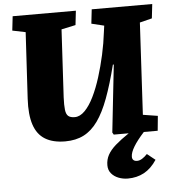

<svg xmlns="http://www.w3.org/2000/svg" viewBox="-61 -757 954 1062"><g transform="rotate(-5 415.5 -226.0)"><path d="M606 249Q579 249 554.5 239.5Q530 230 514.5 211.5Q499 193 499 166Q499 135 513 109Q527 83 556.5 57Q586 31 632 0H549L542 -12L583 -386H578Q551 -279 522.5 -202.5Q494 -126 460 -78.5Q426 -31 382 -8.5Q338 14 279 14Q211 14 167.5 -12.5Q124 -39 105.5 -95Q87 -151 92 -239L113 -607L40 -622L49 -701H400L391 -622L312 -605L291 -229Q289 -186 292 -160.5Q295 -135 307 -125Q319 -115 343 -115Q372 -115 399 -142.5Q426 -170 449 -217Q472 -264 490.5 -323Q509 -382 523 -445.5Q537 -509 544 -569L549 -605L479 -622L488 -701H824L815 -622L747 -605L719 -95L801 -82L793 0H716Q677 43 657.5 75.5Q638 108 638 131Q638 143 645 149.5Q652 156 665 156Q679 156 693.5 147Q708 138 722 123L767 159Q736 206 696 227.5Q656 249 606 249Z"/></g></svg>

Font: Literata ExtraBold
Style: Italic
Weight: 800
Italic angle: -2°
Designer: Latin by Veronika Burian and Jose Scaglione. Greek by Irene Vlachou. Cyrillic by Vera Evstafieva
Foundry: TypeTogether
Version: Version 3.002